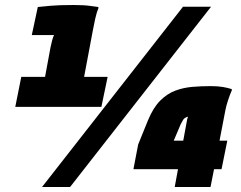

<svg xmlns="http://www.w3.org/2000/svg" viewBox="-20 -747 962 767"><path d="M410 -440 385 -320H41L65 -440H160L182 -559Q184 -569 188 -584.5Q192 -600 196 -607H107L131 -719Q150 -721 182.5 -724Q215 -727 274 -727Q315 -727 339.5 -723.5Q364 -720 373 -719V-713Q366 -698 360 -670.5Q354 -643 351 -626L316 -440ZM148 0 711 -720H823L260 0ZM678 0 691 -71H513L532 -170L571 -266Q592 -317 620 -345Q648 -373 680.5 -385Q713 -397 748.5 -400Q784 -403 821 -403Q850 -403 870.5 -399.5Q891 -396 906 -391V-386Q899 -371 891 -346.5Q883 -322 880 -305L857 -185H888L865 -71H835L821 0ZM674 -185H712L726 -261Q727 -270 731 -281Q717 -277 712 -269Q707 -261 702 -251Z"/></svg>

Font: Kufam Black
Style: Italic
Weight: 900
Italic angle: -11°
Designer: Artur Schmal
Foundry: Original Type
Version: Version 1.301; ttfautohint (v1.8.3)